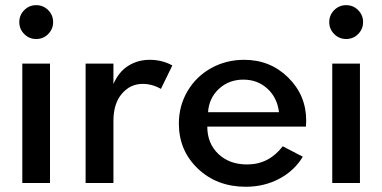

<svg xmlns="http://www.w3.org/2000/svg" viewBox="-20 -713 1489 748"><path d="M74.5 -580.3Q55.2 -599.6 55.2 -627Q55.2 -654.3 74.5 -673.6Q93.8 -692.9 121.1 -692.9Q148.4 -692.9 167.7 -673.6Q187 -654.3 187 -627Q187 -599.6 167.7 -580.3Q148.4 -561 121.1 -561Q93.8 -561 74.5 -580.3ZM66.9 0V-465.3H174.8V0Z M313.5 0V-465.3H421.9V-385.7Q442.4 -433.1 479.5 -456.5Q516.6 -480 563.5 -480Q611.8 -480 651.4 -458L606.9 -366.7Q572.8 -386.2 535.6 -386.2Q487.8 -386.2 454.8 -347.9Q421.9 -309.6 421.9 -242.2V0Z M676.8 -231.4Q676.8 -300.8 710.7 -358.2Q744.6 -415.5 803 -447.8Q861.3 -480 931.2 -480Q1032.7 -480 1102.8 -410.9Q1172.9 -341.8 1172.9 -242.7Q1172.9 -236.3 1171.9 -219.7H787.6Q787.6 -154.3 830.6 -113.3Q873.5 -72.3 942.9 -72.3Q1027.3 -72.3 1081.5 -143.1L1159.7 -102.5Q1126.5 -47.4 1067.6 -16.4Q1008.8 14.6 937.5 14.6Q825.2 14.6 751 -55.9Q676.8 -126.5 676.8 -231.4ZM790.5 -275.9H1066.9Q1060.1 -332.5 1021.7 -367.7Q983.4 -402.8 928.2 -402.8Q872.1 -402.8 833.3 -367.2Q794.4 -331.5 790.5 -275.9Z M1282 -580.3Q1262.7 -599.6 1262.7 -627Q1262.7 -654.3 1282 -673.6Q1301.3 -692.9 1328.6 -692.9Q1356 -692.9 1375.2 -673.6Q1394.5 -654.3 1394.5 -627Q1394.5 -599.6 1375.2 -580.3Q1356 -561 1328.6 -561Q1301.3 -561 1282 -580.3ZM1274.4 0V-465.3H1382.3V0Z"/></svg>

Font: Spartan MB SemBd
Style: Regular
Weight: 600
Designer: Matt Bailey, Mirko Velimirovic
Foundry: Matt Bailey
Version: Version 1.005